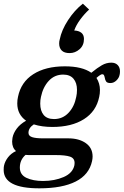

<svg xmlns="http://www.w3.org/2000/svg" viewBox="-41 -868 673 1045"><path d="M281 -631Q281 -643 284 -653Q294 -704 329.5 -758.5Q365 -813 410 -848L444 -816Q418 -792 395.5 -761.5Q373 -731 363 -702Q388 -701 402 -689.5Q416 -678 416 -656Q416 -621 392 -600Q368 -579 338 -579Q309 -579 295 -593Q281 -607 281 -631ZM612 -480Q612 -468 610 -461Q607 -444 592.5 -430Q578 -416 560 -416Q543 -416 537 -424Q531 -432 529 -446Q527 -455 524.5 -459.5Q522 -464 515 -464Q507 -464 484 -444Q503 -414 503 -378Q503 -358 499 -341Q483 -262 416 -219.5Q349 -177 244 -177Q187 -177 143 -191Q114 -172 114 -145Q114 -128 134 -121.5Q154 -115 193 -115H331Q389 -115 426 -89Q463 -63 463 -16Q463 -5 460 9Q444 83 371 120Q298 157 173 157Q-21 157 -21 57Q-21 41 -19 33Q-14 10 2.5 -11.5Q19 -33 46 -46Q25 -64 25 -98Q25 -106 27 -118Q32 -144 50.5 -168.5Q69 -193 101 -211Q53 -245 53 -305Q53 -324 57 -341Q73 -421 140 -464Q207 -507 312 -507Q406 -507 456 -472Q489 -499 513.5 -513Q538 -527 565 -527Q587 -527 599.5 -514Q612 -501 612 -480ZM378 -379Q378 -417 359 -439.5Q340 -462 303 -462Q256 -462 224.5 -428Q193 -394 182 -341Q178 -324 178 -304Q178 -265 196.5 -242.5Q215 -220 253 -220Q300 -220 332 -254Q364 -288 374 -341Q378 -358 378 -379ZM116 -24Q103 -24 98 -25Q67 2 67 44Q67 83 103 100Q139 117 193 117Q256 117 305.5 95.5Q355 74 364 31Q365 27 365 19Q365 -7 340 -15.5Q315 -24 262 -24Z"/></svg>

Font: Trirong SemiBold
Style: Italic
Weight: 600
Italic angle: -12°
Designer: Katatrad Team
Foundry: CadsonDemak
Version: Version 1.001